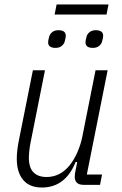

<svg xmlns="http://www.w3.org/2000/svg" viewBox="-20 -826 544 858"><path d="M181 -512 117 -191Q113 -172 111 -153Q109 -134 109 -122Q109 -77 129.5 -56Q150 -35 188 -35Q219 -35 245 -48.5Q271 -62 291 -87Q311 -112 325.5 -145Q340 -178 347 -211L407 -512H461L368 -46H436L427 0H354Q314 0 314 -36Q314 -42 315 -50.5Q316 -59 318 -66L325 -102H318Q272 12 167 12Q112 12 83.5 -22Q55 -56 55 -117Q55 -149 63 -192L127 -512ZM233 -806H465L456 -761H224ZM228 -612Q195 -612 195 -637Q195 -645 200 -663Q203 -674 213.5 -682.5Q224 -691 241 -691Q274 -691 274 -666Q274 -658 269 -640Q266 -629 255.5 -620.5Q245 -612 228 -612ZM395 -612Q362 -612 362 -637Q362 -645 367 -663Q370 -674 380.5 -682.5Q391 -691 408 -691Q441 -691 441 -666Q441 -658 436 -640Q433 -629 422.5 -620.5Q412 -612 395 -612Z"/></svg>

Font: IBM Plex Sans Condensed Light
Style: Italic
Weight: 300
Width: 3
Italic angle: -11°
Designer: Mike Abbink, Paul van der Laan, Pieter van Rosmalen
Foundry: Bold Monday
Version: Version 1.3